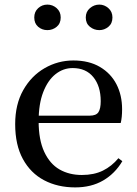

<svg xmlns="http://www.w3.org/2000/svg" viewBox="-20 -800 594 835"><path d="M307 15Q231 15 172 -16Q113 -47 79.5 -108.5Q46 -170 46 -260Q46 -346 81 -408Q116 -470 174 -503.5Q232 -537 299 -537Q367 -537 414.5 -509Q462 -481 486.5 -433.5Q511 -386 511 -325Q511 -289 505 -265H90V-297H370Q398 -297 408 -312Q418 -327 418 -360Q418 -425 386 -464.5Q354 -504 296 -504Q255 -504 221.5 -477.5Q188 -451 168 -399.5Q148 -348 148 -273Q148 -192 172.5 -139.5Q197 -87 239 -63Q281 -39 336 -39Q389 -39 427.5 -58Q466 -77 495 -112L512 -99Q480 -45 428.5 -15Q377 15 307 15ZM186 -669Q163 -669 146 -683.5Q129 -698 129 -724Q129 -749 146 -764.5Q163 -780 186 -780Q209 -780 226.5 -764.5Q244 -749 244 -724Q244 -698 226.5 -683.5Q209 -669 186 -669ZM412 -669Q389 -669 371 -683.5Q353 -698 353 -724Q353 -749 371 -764.5Q389 -780 412 -780Q434 -780 451.5 -764.5Q469 -749 469 -724Q469 -698 451.5 -683.5Q434 -669 412 -669Z"/></svg>

Font: Noto Serif KR ExtraLight Medium
Style: Regular
Weight: 500
Version: Version 2.002-H1;hotconv 1.1.0;makeotfexe 2.6.0